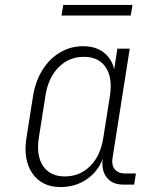

<svg xmlns="http://www.w3.org/2000/svg" viewBox="-20 -747 640 777"><path d="M225 10Q149 10 111 -45.5Q73 -101 87 -189L114 -360Q124 -420 152.5 -465Q181 -510 223.5 -535Q266 -560 316 -560Q367 -560 400 -534.5Q433 -509 442 -466L455 -550H505L435 -105Q431 -78 445 -61.5Q459 -45 485 -45H530L523 0H478Q434 0 411.5 -29.5Q389 -59 396 -105Q377 -53 331 -21.5Q285 10 225 10ZM242 -33Q303 -33 345 -75Q387 -117 398 -189L425 -360Q436 -432 408 -474.5Q380 -517 319 -517Q259 -517 217 -474.5Q175 -432 164 -360L137 -189Q126 -117 154.5 -75Q183 -33 242 -33ZM229 -684 236 -727H516L509 -684Z"/></svg>

Font: JetBrains Mono Thin
Style: Italic
Weight: 100
Italic angle: -9°
Monospace: yes
Designer: Philipp Nurullin, Konstantin Bulenkov
Foundry: JetBrains
Version: Version 2.305; ttfautohint (v1.8.4.7-5d5b)